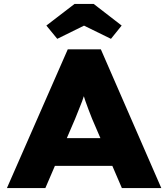

<svg xmlns="http://www.w3.org/2000/svg" viewBox="-20 -949 849 969"><path d="M15 0 322 -700H489L794 0H595L445 -349Q435 -375 426.5 -396.5Q418 -418 411 -439Q404 -460 397.5 -481Q391 -502 385 -525L421 -526Q415 -501 408.5 -479.5Q402 -458 394.5 -438Q387 -418 378 -396.5Q369 -375 359 -349L209 0ZM162 -112 223 -252H585L629 -112ZM269 -753 214 -820 356 -929H453L594 -820L540 -753L389 -827H419Z"/></svg>

Font: Lexend Exa ExtraBold
Style: Regular
Weight: 800
Designer: Bonnie Shaver-Troup, Thomas Jockin
Foundry: Lexend
Version: Version 1.007